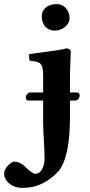

<svg xmlns="http://www.w3.org/2000/svg" viewBox="-107 -678 438 930"><path d="M102.1 -314Q102.1 -361.3 84.5 -373Q71.3 -380.9 37.1 -383.8Q31.7 -401.9 35.2 -416Q186 -435.5 206.1 -441.4Q210.4 -442.9 212.9 -443.8Q234.9 -442.4 235.8 -426.8Q235.8 -425.3 231.9 -320.8V-230H267.1Q277.8 -229 278.8 -216.8Q278.8 -199.2 264.6 -192.4Q260.7 -190.9 257.8 -190.9H231.9V-109.9Q231.9 83 176.8 150.4Q165 164.1 150.9 175.8Q97.2 220.7 40.5 229Q21.5 231.9 -1 231.9Q-39.6 231.9 -67.9 205.6Q-86.4 187 -86.9 165Q-86.9 137.2 -57.6 114.3Q-45.4 105 -37.1 105Q-7.3 105 24.9 138.7Q30.3 144.5 32.2 146Q53.7 162.6 62 164.1Q92.3 164.1 105 121.6Q108.9 106.4 108.9 91.8Q108.9 57.6 105.5 2Q102.1 -48.8 102.1 -76.2V-190.9H28.8Q18.6 -192.4 18.1 -205.1Q18.1 -220.7 31.7 -228.5Q34.7 -230 37.1 -230H102.1ZM95.2 -596.2Q95.2 -634.8 130.4 -650.9Q146 -657.7 165 -658.2Q207.5 -658.2 224.6 -618.2Q230 -604.5 230 -591.8Q230 -561 199.2 -541.5Q180.7 -530.3 159.2 -529.8Q116.7 -529.8 100.1 -569.8Q95.2 -583 95.2 -596.2Z"/></svg>

Font: Linux Libertine O
Style: Bold
Weight: 700
Designer: Philipp H. Poll
Foundry: Philipp H. Poll
Version: Version 5.0.0